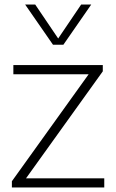

<svg xmlns="http://www.w3.org/2000/svg" viewBox="-20 -828 511 848"><path d="M32.5 0V-27.5L371.5 -500H39V-540.5H434V-513L95 -40.5H440.5V0ZM214 -630.5 91 -808H135.5L237 -658L338.5 -808H383L260 -630.5Z"/></svg>

Font: Encode Sans SmExp XLt
Style: Regular
Weight: 200
Width: 6
Designer: Multiple Designers
Foundry: Impallari Type
Version: Version 3.002; ttfautohint (v1.8.3) -l 8 -r 50 -G 200 -x 14 